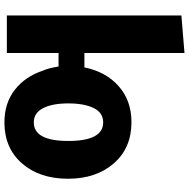

<svg xmlns="http://www.w3.org/2000/svg" viewBox="-13 -820 855 869"><g transform="rotate(90 414.5 -385.5)"><path d="M789 -266Q789 -137 719.5 -57.5Q650 22 534 22Q447 22 386.5 -25Q326 -72 299 -154Q288 -179 281 -223H220V11H50V-779L220 -793V-340H285Q305 -438 370.5 -495.5Q436 -553 533 -553Q650 -553 719.5 -473Q789 -393 789 -266ZM618 -267Q618 -425 534 -425Q490 -425 469 -382Q448 -339 448 -267Q448 -195 469.5 -153Q491 -111 534 -111Q618 -111 618 -267Z"/></g></svg>

Font: Repo
Style: ExtraBold
Weight: 800
Designer: Stefan Peev
Foundry: Context Ltd
Version: Version 001.000